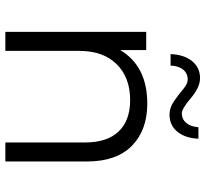

<svg xmlns="http://www.w3.org/2000/svg" viewBox="-45 -722 767 717"><g transform="rotate(90 338.5 -363.5)"><path d="M277 -681Q254 -681 240 -664Q226 -647 225 -617H182Q184 -667 208 -697Q232 -727 272 -727Q306 -727 346 -693Q386 -659 403 -659Q425 -659 439 -675.5Q453 -692 455 -721H498Q496 -672 472 -642.5Q448 -613 408 -613Q382 -613 357.5 -630Q333 -647 313 -664Q293 -681 277 -681ZM367 -530Q466 -530 524.5 -472.5Q583 -415 583 -305V0H512V-298Q512 -380 471 -423Q430 -466 354 -466Q269 -466 219.5 -415.5Q170 -365 170 -276V0H99V-526H167V-429Q227 -530 367 -530Z"/></g></svg>

Font: Montserrat Alternates
Style: Regular
Weight: 400
Designer: Julieta Ulanovsky
Foundry: Julieta Ulanovsky
Version: Version 7.200;PS 007.200;hotconv 1.0.88;makeotf.lib2.5.64775